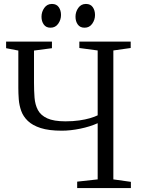

<svg xmlns="http://www.w3.org/2000/svg" viewBox="-20 -954 720 974"><path d="M475.5 -329Q437 -311.5 387 -301.2Q337 -291 293.5 -291Q228 -291 186.2 -304.5Q144.5 -318 121 -340.8Q97.5 -363.5 87.5 -391.8Q77.5 -420 75.2 -450.2Q73 -480.5 73 -508V-697.5L11 -709.5V-743H243.5V-709.5L152.5 -697.5V-535Q152.5 -494.5 155.2 -458.8Q158 -423 172.2 -396Q186.5 -369 219.5 -353.8Q252.5 -338.5 312 -338.5Q350 -338.5 381.5 -343Q413 -347.5 436.8 -354.5Q460.5 -361.5 475.5 -369V-698L382.5 -710.5V-743H643V-710.5L555 -698V-44L644 -31.5V0H371.5V-32.5L475.5 -44ZM235.5 -813.5Q213.5 -813.5 202 -829.8Q190.5 -846 190.5 -869Q190.5 -894 204.8 -914Q219 -934 243 -934H244Q266.5 -934 278 -917.8Q289.5 -901.5 289.5 -878Q289.5 -853.5 275.2 -833.5Q261 -813.5 236.5 -813.5ZM408.5 -813.5Q386 -813.5 374.5 -829.8Q363 -846 363 -869Q363 -894 377.2 -914Q391.5 -934 415.5 -934H416.5Q439 -934 450.5 -917.8Q462 -901.5 462 -878Q462 -853.5 447.8 -833.5Q433.5 -813.5 409.5 -813.5Z"/></svg>

Font: Merriweather 72pt Light
Style: Regular
Weight: 300
Version: Version 2.100